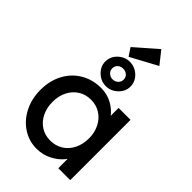

<svg xmlns="http://www.w3.org/2000/svg" viewBox="-284 -1070 1182 1182"><g transform="rotate(45 307.5 -478.5)"><path d="M561 0H457V-125L477 -132Q477 -106 450 -72Q423 -38 377.5 -14Q332 10 277 10Q211 10 156.5 -25.5Q102 -61 70 -123.5Q38 -186 38 -264Q38 -343 71 -405Q104 -467 162.5 -501.5Q221 -536 294 -536Q349 -536 393 -511Q437 -486 462 -449.5Q487 -413 487 -381L457 -389V-525H561ZM461 -264Q461 -314 440.5 -354.5Q420 -395 384 -418Q348 -441 301 -441Q255 -441 219 -418Q183 -395 163 -355Q143 -315 143 -264Q143 -213 163 -172Q183 -131 219 -108Q255 -85 301 -85Q348 -85 384.5 -108Q421 -131 441 -172Q461 -213 461 -264ZM197 -669Q197 -713 230 -744Q263 -775 306 -775Q350 -775 383 -744Q416 -713 416 -669Q416 -627 383 -595.5Q350 -564 306 -564Q263 -564 230 -595.5Q197 -627 197 -669ZM356 -669Q356 -691 341.5 -703.5Q327 -716 306 -716Q285 -716 271 -703Q257 -690 257 -669Q257 -650 271.5 -636.5Q286 -623 306 -623Q327 -623 341.5 -636.5Q356 -650 356 -669ZM244 -842 387 -967 452 -885 278 -791Z"/></g></svg>

Font: Lexend
Style: Regular
Weight: 400
Designer: Thomas Jockin
Foundry: Lexend
Version: Version 1.000